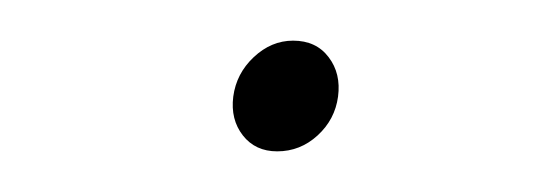

<svg xmlns="http://www.w3.org/2000/svg" viewBox="-20 -392 271 94"><path d="M123.5 -372.1Q134.8 -372.1 140.9 -364Q147 -356 145.5 -344.7Q144 -333.5 135.5 -325.7Q127 -317.9 115.7 -317.9Q105 -317.9 98.9 -325.7Q92.8 -333.5 94.2 -344.7Q95.7 -356 104.2 -364Q112.8 -372.1 123.5 -372.1Z"/></svg>

Font: Robert Sans Thin
Style: Italic
Weight: 100
Italic angle: -8°
Designer: Christian Robertson (extended by Adam Twardoch)
Foundry: Google
Version: Version 12.135;April 2, 2019;FontCreator 11.5.0.2425 64-bit;